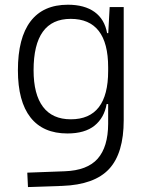

<svg xmlns="http://www.w3.org/2000/svg" viewBox="-20 -547 626 801"><path d="M96.7 233.4 93.8 173.3 250 167.5Q344.2 164.1 387.5 115Q430.7 65.9 431.2 -30.3V-112.8H424.8Q415 -55.7 374.5 -22.9Q334 9.8 261.2 9.8Q159.7 9.8 107.2 -57.1Q54.7 -124 54.7 -253.9Q54.7 -388.7 107.4 -458Q160.2 -527.3 263.2 -527.3Q332.5 -527.3 374.5 -497.1Q416.5 -466.8 426.8 -408.7H431.6L437.5 -517.6H496.1V-45.9Q496.1 92.3 435.1 158Q374 223.6 240.2 228.5ZM431.2 -266.1Q431.2 -468.3 274.9 -468.3Q120.1 -468.3 120.1 -253.9Q120.1 -153.3 159.4 -101.3Q198.7 -49.3 275.4 -49.3Q431.2 -49.3 431.2 -251Z"/></svg>

Font: CaskaydiaCove NFP Light
Style: Regular
Weight: 300
Designer: Aaron Bell
Foundry: Saja Typeworks
Version: Version 2111.001; VTT 6.35;Nerd Fonts 3.1.1